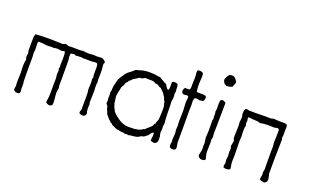

<svg xmlns="http://www.w3.org/2000/svg" viewBox="-73 -947 2087 1296"><g transform="rotate(20 970.5 -299.0)"><path d="M533 -17C540 -10 558 -8 568 -10C575 -14 580 -21 582 -31C575 -47 574 -73 577 -94C578 -102 572 -103 574 -111C574 -140 576 -166 576 -192C575 -212 572 -233 577 -253C573 -272 576 -292 576 -313C576 -337 575 -359 572 -376C571 -387 578 -390 577 -400C570 -408 561 -415 549 -419C536 -419 524 -417 511 -417C504 -417 496 -419 489 -419C479 -419 470 -416 460 -416C445 -416 429 -418 413 -420C381 -414 343 -421 311 -417C302 -418 296 -422 289 -425C283 -421 275 -420 268 -417C205 -419 140 -421 73 -416C65 -400 66 -379 66 -359C67 -337 65 -315 66 -294C67 -288 70 -284 70 -277C65 -260 66 -242 73 -230C68 -225 69 -220 68 -214C65 -188 67 -159 68 -138C69 -106 63 -73 68 -44C67 -34 64 -27 65 -15C70 -2 98 4 109 -7C112 -19 111 -28 109 -39C111 -52 108 -70 109 -80C109 -82 107 -82 107 -85C104 -152 107 -207 106 -269C106 -276 104 -285 104 -293C104 -300 107 -307 107 -315C107 -325 106 -336 106 -346C106 -355 103 -366 109 -375C117 -379 127 -373 137 -375C144 -374 154 -374 163 -371C184 -370 204 -374 221 -371C236 -377 258 -374 274 -371C284 -370 287 -376 297 -375C305 -364 302 -340 303 -330C304 -306 300 -283 303 -264C302 -259 300 -256 300 -250C306 -238 301 -225 301 -212C301 -202 304 -193 304 -184V-159C305 -155 303 -152 303 -149C303 -122 304 -95 303 -69C303 -59 302 -49 301 -39C300 -29 297 -21 297 -10C306 3 335 10 344 -9C349 -46 332 -90 345 -126C340 -142 342 -158 342 -176V-185C343 -189 342 -194 342 -198C341 -241 343 -288 341 -334C341 -340 338 -343 338 -349C341 -356 337 -370 341 -376C350 -375 355 -378 361 -379C370 -380 371 -373 380 -373C391 -377 402 -373 415 -376C421 -377 423 -372 431 -373C448 -375 470 -372 490 -373C506 -374 522 -379 533 -371C541 -342 531 -302 539 -275C539 -269 533 -267 535 -260C538 -242 537 -226 536 -211C536 -204 534 -197 535 -190C535 -183 537 -175 538 -168C540 -126 537 -86 538 -44C535 -34 530 -28 533 -17Z M1049 -8C1056 -2 1067 -2 1076 0C1083 -4 1092 -6 1095 -14C1101 -26 1096 -44 1098 -55C1094 -62 1094 -74 1092 -83C1096 -98 1094 -112 1094 -129C1093 -137 1098 -139 1097 -146C1090 -199 1094 -251 1090 -306C1095 -321 1095 -344 1092 -359C1094 -363 1094 -370 1095 -375C1092 -391 1095 -414 1089 -427C1080 -434 1057 -437 1049 -427C1047 -420 1050 -410 1049 -400C1049 -389 1049 -374 1043 -369C1028 -373 1024 -390 1015 -402C1004 -405 996 -411 988 -416C980 -422 969 -425 961 -432C948 -431 938 -434 928 -436C890 -440 846 -440 816 -427C807 -426 799 -423 791 -421C776 -408 762 -395 745 -384C737 -375 728 -366 722 -354C713 -345 709 -331 700 -321C695 -294 684 -271 685 -238C683 -232 683 -224 681 -217C684 -207 682 -195 682 -183C683 -169 685 -156 682 -143C684 -134 693 -132 695 -123C697 -103 708 -92 712 -74C718 -66 725 -59 731 -52C736 -43 747 -39 752 -30C755 -27 763 -28 764 -23C768 -21 770 -17 774 -14C782 -14 785 -9 791 -8C794 -2 805 -5 808 0C821 -1 829 3 838 5C851 4 861 6 870 10C878 5 885 8 893 10C912 4 938 6 956 0C965 -4 972 -9 980 -14C985 -16 991 -15 996 -17C1005 -23 1012 -30 1021 -36C1030 -46 1034 -62 1051 -64C1055 -48 1048 -22 1049 -8ZM1054 -254C1055 -219 1054 -193 1051 -162C1049 -149 1041 -141 1040 -127C1034 -122 1030 -114 1027 -105C1014 -91 998 -80 985 -66C975 -64 968 -59 961 -53C953 -53 948 -51 944 -47C935 -48 929 -46 922 -44C896 -44 874 -41 851 -45C830 -51 812 -59 797 -71L786 -80C784 -82 782 -82 780 -83C772 -89 764 -100 755 -107C751 -117 747 -126 741 -134C739 -143 737 -151 733 -157C732 -172 730 -183 728 -197C723 -223 736 -250 739 -277C746 -289 753 -299 756 -315C762 -321 770 -326 772 -336C782 -341 789 -349 796 -358C810 -363 820 -372 832 -380C837 -380 842 -382 849 -381C858 -383 862 -390 871 -392C895 -388 932 -397 944 -381C953 -382 958 -380 964 -378C971 -377 971 -371 977 -370C980 -367 986 -366 991 -364L1016 -340C1017 -334 1024 -333 1024 -326C1027 -321 1031 -318 1034 -313C1036 -303 1040 -293 1046 -287C1047 -273 1051 -264 1054 -254Z M1290 -379C1298 -387 1302 -403 1296 -416C1279 -426 1250 -417 1228 -423C1226 -440 1224 -458 1224 -477C1224 -504 1231 -532 1224 -556C1218 -563 1196 -567 1186 -561C1178 -552 1183 -536 1184 -524C1185 -506 1184 -487 1183 -468C1182 -451 1186 -434 1178 -422C1167 -418 1156 -422 1145 -420C1135 -412 1131 -388 1143 -379C1146 -378 1148 -380 1150 -376C1159 -373 1172 -382 1183 -376C1189 -367 1184 -349 1183 -338C1182 -316 1186 -294 1186 -272C1186 -245 1184 -218 1184 -192C1185 -182 1186 -172 1186 -162C1186 -153 1184 -143 1184 -133C1185 -126 1187 -120 1187 -113C1188 -107 1186 -100 1186 -94C1185 -78 1182 -63 1186 -48C1182 -39 1181 -18 1186 -9C1196 -1 1225 2 1228 -14C1232 -27 1225 -43 1224 -56C1224 -136 1225 -219 1224 -294C1224 -306 1226 -318 1225 -329C1225 -346 1220 -366 1232 -379C1242 -381 1256 -379 1265 -375C1271 -378 1282 -377 1290 -379Z M1388 -22C1393 -13 1400 -6 1412 -4C1425 -4 1443 -5 1440 -19C1438 -28 1434 -41 1432 -55C1429 -86 1436 -125 1431 -153C1434 -158 1433 -167 1436 -173C1431 -197 1434 -220 1434 -244L1436 -419C1427 -425 1414 -434 1401 -427C1390 -413 1397 -381 1395 -358L1392 -340C1399 -325 1391 -305 1397 -290C1395 -286 1394 -282 1393 -277C1393 -247 1395 -213 1393 -186C1392 -174 1391 -164 1391 -153C1392 -140 1396 -127 1396 -115C1396 -108 1395 -100 1395 -93C1395 -85 1397 -77 1396 -69C1395 -53 1387 -38 1388 -22ZM1443 -537C1446 -551 1460 -565 1454 -578C1448 -589 1438 -603 1427 -607C1419 -610 1404 -608 1397 -605C1391 -600 1387 -592 1383 -586C1380 -578 1374 -573 1375 -561C1377 -550 1383 -544 1388 -536C1395 -535 1397 -530 1404 -529C1419 -529 1431 -532 1443 -537Z M1864 -3C1873 -5 1877 -12 1883 -18C1884 -25 1884 -32 1884 -40C1880 -49 1880 -61 1876 -70C1875 -149 1877 -231 1879 -313C1881 -321 1875 -321 1876 -329C1879 -343 1878 -360 1878 -378C1878 -395 1881 -413 1875 -423C1861 -430 1842 -426 1824 -427C1809 -427 1793 -429 1780 -430L1760 -425C1711 -427 1657 -423 1605 -425C1596 -427 1588 -430 1578 -427C1569 -416 1569 -399 1570 -384C1571 -377 1573 -372 1574 -367C1574 -354 1571 -342 1570 -329C1570 -321 1572 -313 1572 -305C1572 -276 1569 -245 1570 -215C1572 -208 1576 -203 1577 -195C1574 -183 1572 -171 1570 -159C1570 -150 1576 -148 1575 -140C1571 -121 1575 -102 1575 -85C1575 -76 1572 -68 1572 -59C1572 -51 1575 -44 1574 -36C1573 -26 1568 -16 1572 -6C1583 2 1610 -1 1619 -9C1621 -23 1617 -31 1615 -42C1612 -63 1615 -84 1615 -105C1615 -140 1613 -175 1613 -209C1613 -220 1615 -230 1615 -241C1614 -270 1611 -298 1618 -324C1613 -332 1614 -347 1616 -357C1616 -365 1609 -375 1616 -381C1625 -382 1636 -379 1648 -378L1684 -376C1691 -375 1696 -371 1704 -370C1725 -379 1786 -376 1794 -375C1811 -373 1818 -382 1832 -378C1839 -371 1838 -360 1837 -348C1838 -314 1832 -283 1838 -253C1836 -195 1838 -139 1838 -86L1834 -67C1835 -61 1835 -52 1835 -44C1834 -34 1828 -22 1832 -12C1841 -7 1853 -5 1864 -3ZM1794 -362C1795 -361 1794 -359 1796 -359C1795 -360 1796 -362 1794 -362Z"/></g></svg>

Font: FuturaRener
Style: Light
Weight: 300
Designer: BSozoo
Foundry: BSozoo
Version: Version 1.0